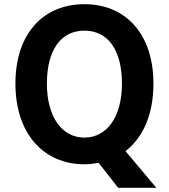

<svg xmlns="http://www.w3.org/2000/svg" viewBox="-20 -774 810 921"><path d="M453 7 547 127H730L582 -49C666 -114 716 -224 716 -373C716 -613 581 -754 385 -754C189 -754 54 -614 54 -373C54 -133 189 14 385 14C408 14 430 11 453 7ZM385 -114C275 -114 205 -216 205 -373C205 -534 272 -627 385 -627C498 -627 565 -534 565 -373C565 -216 495 -114 385 -114Z"/></svg>

Font: Bithumb Trading Sans Bold
Style: Bold
Weight: 700
Designer: Ham Hyungwon
Foundry: Bithumb
Version: Version 0.500;FEAKit 1.0